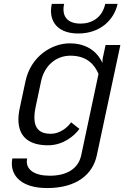

<svg xmlns="http://www.w3.org/2000/svg" viewBox="-20 -728 640 973"><path d="M242.5 -708.3C240 -696.7 238.3 -684.2 238.3 -673.3C238.3 -608.3 281.7 -558.3 376.7 -558.3C488.3 -558.3 558.3 -627.5 575.8 -708.3H513.3C498.3 -638.3 445 -608.3 387.5 -608.3C338.3 -608.3 301.7 -630 301.7 -680.8C301.7 -689.2 302.5 -698.3 305 -708.3ZM188.3 -316.7C205.8 -398.3 266.7 -445.8 336.7 -445.8C422.5 -445.8 460 -398.3 479.2 -353.3L391.7 58.3C377.5 125.8 320 162.5 232.5 162.5C155 162.5 115.8 132.5 115.8 90.8C115.8 85.8 116.7 80.8 117.5 75H42.5C40.8 83.3 40 92.5 40 101.7C40 162.5 87.5 225 219.2 225C370 225 450.8 154.2 470.8 58.3L590 -500H515L502.5 -441.7C499.2 -429.2 499.2 -418.3 499.2 -409.2C479.2 -452.5 433.3 -508.3 333.3 -508.3C241.7 -508.3 135.8 -441.7 109.2 -316.7L80.8 -183.3C75.8 -160.8 73.3 -140 73.3 -122.5C73.3 -25 139.2 8.3 223.3 8.3C300.8 8.3 357.5 -40 382.5 -75L340 -108.3C329.2 -90.8 290.8 -50 235.8 -50C184.2 -50 154.2 -75 154.2 -132.5C154.2 -147.5 155.8 -164.2 160 -183.3Z"/></svg>

Font: BoonHome
Style: Book Oblique
Weight: 400
Italic angle: -12°
Designer: Sungsit Sawaiwan
Foundry: Sungsit Sawaiwan
Version: Version 0.2